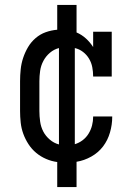

<svg xmlns="http://www.w3.org/2000/svg" viewBox="-20 -648 540 775"><path d="M211 107V6Q188 3 166 -6.5Q144 -16 126 -31Q108 -46 95 -66Q82 -86 74 -108Q66 -130 63.5 -153.5Q61 -177 61 -200V-320Q61 -344 63.5 -368Q66 -392 73.5 -414.5Q81 -437 93 -457.5Q105 -478 123.5 -494Q142 -510 164.5 -518Q187 -526 211 -528V-628H289V-517Q310 -508 327 -492.5Q344 -477 356 -458V-520H431V-339H356Q356 -358 352.5 -376.5Q349 -395 339.5 -411Q330 -427 315 -438.5Q300 -450 282 -454V-66Q299 -71 313.5 -82Q328 -93 337.5 -108.5Q347 -124 351.5 -141.5Q356 -159 356 -177Q356 -177 356 -177.5Q356 -178 356 -178H433Q433 -178 433 -177.5Q433 -177 433 -176Q433 -145 424 -113.5Q415 -82 396 -57Q377 -32 348.5 -16Q320 0 289 5V107ZM218 -65V-454Q198 -449 181.5 -435Q165 -421 155 -402Q145 -383 142 -362Q139 -341 139 -320V-200Q139 -179 142 -157.5Q145 -136 154.5 -117.5Q164 -99 181 -84.5Q198 -70 218 -65Z"/></svg>

Font: Iosevka Gothic
Style: Regular
Weight: 400
Monospace: yes
Designer: Belleve Invis
Foundry: Belleve Invis
Version: Version 15.5.1; ttfautohint (v1.8.4)